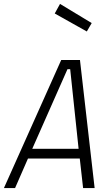

<svg xmlns="http://www.w3.org/2000/svg" viewBox="-50 -962 570 982"><path d="M434 0H375L358 -151H93L27 0H-30L263 -655H359ZM115 -201H352L309 -608H295ZM257 -942 419 -844 394 -801 230 -893Z"/></svg>

Font: TypoPRO Lekton
Style: Italic
Weight: 400
Italic angle: -9.3°
Designer: Paolo Mazzetti, Luciano Perondi, Raffaele Flato, Elena Papassissa, Emilio Macchia, Michela Povoleri, Tobias Seemiller, R
Version: Version 3.000